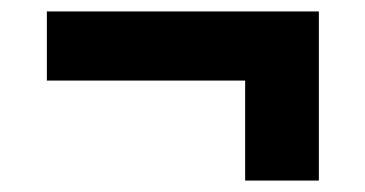

<svg xmlns="http://www.w3.org/2000/svg" viewBox="-20 -431 639 336"><path d="M538 -115H409V-290H62V-411H538Z"/></svg>

Font: mBank
Style: Bold
Weight: 700
Designer: Julieta Ulanovsky
Foundry: Julieta Ulanovsky
Version: Version 7.200